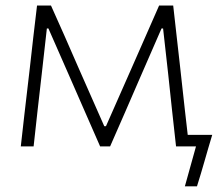

<svg xmlns="http://www.w3.org/2000/svg" viewBox="-20 -514 782 674"><path d="M53 0Q59 -54.5 65 -106.5Q71 -158.5 77 -209.5L85 -278Q91 -332 97.2 -386.2Q103.5 -440.5 110 -494.5H159Q183 -441 207 -387Q230.5 -332.5 254 -279.5L346 -71H352L444 -279.5Q467.5 -333.5 491.5 -387.5Q515 -441 538.5 -494.5H588Q594 -441.5 600.2 -386Q606.5 -330.5 612.5 -277L620 -209Q624.5 -168.5 629.2 -126Q634 -83.5 639 -40.5H725Q718 -17 711.2 5.8Q704.5 28.5 698 51.5Q691.5 73.5 685 96Q678 118 671.5 140H629L668 0H598Q591 -62.5 584 -126.5Q577 -190.5 570.5 -253L552.5 -414H547L472 -242Q445.5 -181.5 419.5 -121Q393 -60.5 366.5 0H331.5Q305 -60.5 278.5 -121Q252 -181.5 226 -241L150 -414H144.5L126.5 -254Q119 -190.5 112 -127Q105 -63.5 98 0Z"/></svg>

Font: Heraclito ExtraLight
Style: Regular
Weight: 200
Designer: Kostas Bartsokas (font) & Cristiano Sobral (main changes)
Foundry: Kostas Bartsokas (font) & Cristiano Sobral (main changes)
Version: Version 1.00;July 8, 2020;FontCreator 13.0.0.2655 64-bit